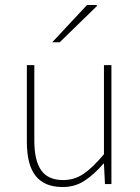

<svg xmlns="http://www.w3.org/2000/svg" viewBox="-20 -740 564 772"><path d="M232 12Q159 12 123.5 -32.5Q88 -77 88 -170V-478H118V-174Q118 -95 145.5 -55.5Q173 -16 234 -16Q279 -16 316 -41Q353 -66 398 -120V-478H428V0H402L398 -82H396Q360 -40 321 -14Q282 12 232 12ZM190 -570 330 -720H368L370 -716L220 -570Z"/></svg>

Font: Mada ExtraLight
Style: Regular
Weight: 250
Designer: Khaled Hosny
Version: Version 1.5